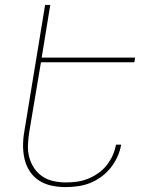

<svg xmlns="http://www.w3.org/2000/svg" viewBox="-20 -755 640 783"><path d="M247 8Q218 8 190 2Q162 -4 139.5 -18.5Q117 -33 102 -55.5Q87 -78 80.5 -105Q74 -132 74 -160.5Q74 -189 79 -218L164 -735H185L150 -520H531L528 -501H147L99 -215Q95 -189 94 -163Q93 -137 99.5 -113Q106 -89 119.5 -69Q133 -49 153 -35.5Q173 -22 198 -16.5Q223 -11 249 -11Q271 -11 293.5 -14Q316 -17 337.5 -25.5Q359 -34 379.5 -48Q400 -62 415 -81Q430 -100 439.5 -121.5Q449 -143 453 -165H474Q470 -140 459 -116Q448 -92 431.5 -71Q415 -50 393 -34Q371 -18 347 -8.5Q323 1 297 4.5Q271 8 247 8Z"/></svg>

Font: Iosevka Thin Extended
Style: Italic
Weight: 100
Width: 7
Italic angle: -9°
Monospace: yes
Designer: Belleve Invis
Foundry: Belleve Invis
Version: Version 32.5.0; ttfautohint (v1.8.4)